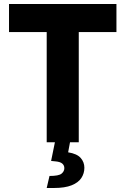

<svg xmlns="http://www.w3.org/2000/svg" viewBox="-20 -710 626 958"><path d="M25 -550V-690H561V-550H373V0H213V-550ZM213 228 227 168Q273 168 287 156.5Q301 145 301 129Q301 115 290.5 106Q280 97 255 95L235 93L257 -15L331 -9L320 50Q364 57 382.5 78Q401 99 401 127Q401 155 386 178Q371 201 337.5 214.5Q304 228 249 228Z"/></svg>

Font: Radio Canada
Style: Regular
Weight: 400
Designer: Charles Daoud, Etienne Aubert Bonn, Alexandre Saumier Demers, Jacques Le Bailly
Foundry: Radio-Canada
Version: Version 2.104;gftools[0.9.28.dev5+ged2979d]